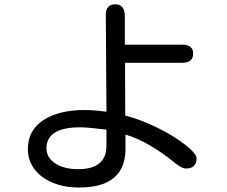

<svg xmlns="http://www.w3.org/2000/svg" viewBox="-20 -797 1040 878"><path d="M107.4 -115.2Q107.4 -201.2 178.2 -247.6Q249 -293.9 367.2 -293.9Q406.2 -293.9 466.8 -286.1L463.9 -729.5Q463.9 -777.3 507.8 -777.3Q550.8 -777.3 550.8 -721.7V-592.8H812.5Q863.3 -592.8 863.3 -551.8Q863.3 -509.8 812.5 -509.8H551.8L552.7 -268.6Q625 -250 701.7 -211.9Q778.3 -173.8 828.6 -133.8Q878.9 -93.8 878.9 -73.2Q878.9 -26.4 830.1 -26.4Q812.5 -26.4 784.2 -48.8Q658.2 -151.4 553.7 -181.6V-108.4Q548.8 60.5 341.8 60.5Q274.4 60.5 221.2 38.6Q168 16.6 137.7 -23.4Q107.4 -63.5 107.4 -115.2ZM337.9 -23.4Q465.8 -23.4 466.8 -128.9V-204.1Q382.8 -214.8 346.7 -214.8Q192.4 -214.8 192.4 -118.2Q192.4 -77.1 231.9 -50.3Q271.5 -23.4 337.9 -23.4Z"/></svg>

Font: jf-openhuninn-2.0
Style: Regular
Weight: 400
Designer: [Kosugi Maru]
Designed by MOTOYA      

[Varela Round]
Joe Prince (Latin component); Avraham Cornfeld (Hebrew component)
Foundry: justfont CO.,LTD.
Version: 2.0